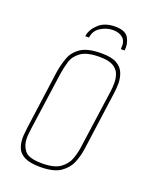

<svg xmlns="http://www.w3.org/2000/svg" viewBox="-122 -691 607 766"><g transform="rotate(20 181.0 -307.5)"><path d="M143 7Q100 7 77 -4.5Q54 -16 46 -35.5Q38 -55 38 -78Q38 -89 39.5 -101Q41 -113 42 -124L76 -372Q81 -403 91.5 -433Q102 -463 131 -483Q160 -503 219 -503Q262 -503 284 -490.5Q306 -478 314.5 -457Q323 -436 323 -412Q323 -392 320 -372L286 -124Q282 -93 270 -63Q258 -33 229 -13Q200 7 143 7ZM145 -9Q197 -9 222.5 -27.5Q248 -46 257.5 -73.5Q267 -101 270 -127L304 -369Q307 -389 307 -409Q307 -430 300 -447.5Q293 -465 274 -476Q255 -487 217 -487Q163 -487 137.5 -468.5Q112 -450 104 -423Q96 -396 92 -369L58 -127Q57 -117 55.5 -105.5Q54 -94 54 -83Q54 -53 71 -31Q88 -9 145 -9ZM134 -545Q138 -574 164 -598Q190 -622 234 -622Q278 -622 291.5 -597.5Q305 -573 301 -545H285Q289 -578 273 -592Q257 -606 231 -606Q205 -606 179.5 -591Q154 -576 150 -545Z"/></g></svg>

Font: Alumni Sans Pinstripe
Style: Italic
Weight: 400
Italic angle: -8°
Designer: Robert E. Leuschke
Foundry: Robert E. Leuschke
Version: Version 1.010; ttfautohint (v1.8.4.7-5d5b)